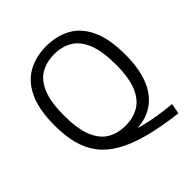

<svg xmlns="http://www.w3.org/2000/svg" viewBox="-228 -906 1177 1177"><g transform="rotate(-45 360.0 -318.0)"><path d="M642 115Q505 98.5 405.2 71.8Q305.5 45 237.5 5.8Q169.5 -33.5 129 -87Q88.5 -140.5 70.5 -210.2Q52.5 -280 52.5 -368.5Q52.5 -503 91 -587Q129.5 -671 198.8 -710.2Q268 -749.5 360 -749.5Q451.5 -749.5 520.8 -710.8Q590 -672 628.5 -588.2Q667 -504.5 667 -370Q667 -249.5 633.8 -166.5Q600.5 -83.5 535 -40.2Q469.5 3 372.5 3Q358 3 343 2Q328 1 312.5 -1L329 -23.5Q376.5 -3.5 431 10.5Q485.5 24.5 542.5 33.5Q599.5 42.5 655 47.5ZM360 -60Q427 -60 477.2 -89.8Q527.5 -119.5 555.2 -187Q583 -254.5 583 -367.5Q583 -483 555.2 -551.5Q527.5 -620 477.2 -650Q427 -680 360 -680Q292.5 -680 242.2 -650.5Q192 -621 164.2 -553.5Q136.5 -486 136.5 -372.5Q136.5 -256.5 164.2 -188Q192 -119.5 242 -89.8Q292 -60 360 -60Z"/></g></svg>

Font: Encode Sans SC
Style: Regular
Weight: 400
Version: Version 3.002